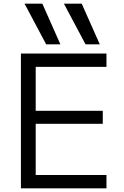

<svg xmlns="http://www.w3.org/2000/svg" viewBox="-20 -1020 670 1040"><path d="M230 -780 113 -1000H209.4L307 -780ZM443.3 -780 326.3 -1000H422.7L520.4 -780ZM93.3 0V-730H556.7V-657.9H173.4V-420H536.7V-349.3H173.4V-72.1H556.7V0Z"/></svg>

Font: M PLUS 1 Thin
Style: Regular
Weight: 100
Designer: Coji Morishita
Foundry: UNDERFOREST DESIGN
Version: Version 1.001